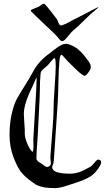

<svg xmlns="http://www.w3.org/2000/svg" viewBox="-20 -1017 578 1011"><path d="M499 -979.5Q499 -977.5 490.2 -970.7Q457 -944.3 422.9 -909.7Q388.7 -875 364.3 -855.5Q356.4 -848.6 345.2 -834.5Q334 -820.3 324.7 -810.5Q315.4 -800.8 307.6 -800.8Q300.8 -800.8 294.9 -807.6Q280.3 -826.2 269 -837.4Q257.8 -848.6 241.2 -863.8Q224.6 -878.9 216.8 -886.7Q152.3 -949.2 145.5 -955.1Q142.6 -958 142.6 -960.9Q142.6 -964.8 149.4 -967.8Q156.2 -970.7 166.5 -974.6Q176.8 -978.5 181.6 -980.5Q184.6 -981.4 194.8 -989.3Q205.1 -997.1 210 -997.1Q213.9 -997.1 216.8 -994.1Q229.5 -981.4 249.5 -955.1Q269.5 -928.7 277.3 -918.9Q281.2 -915 284.7 -905.3Q288.1 -895.5 292 -889.2Q295.9 -882.8 301.8 -882.8Q304.7 -882.8 306.6 -883.8Q331.1 -892.6 342.8 -899.9Q354.5 -907.2 361.3 -910.2Q377 -918 411.1 -935.5Q445.3 -953.1 470.2 -966.3Q495.1 -979.5 499 -979.5ZM155.3 -281.2Q155.3 -293 164.1 -429.7Q172.9 -566.4 172.9 -602.5Q172.9 -607.4 171.9 -607.4Q170.9 -607.4 167.5 -599.6Q164.1 -591.8 159.2 -580.1Q154.3 -568.4 152.3 -564.5Q105.5 -470.7 105.5 -417Q105.5 -403.3 107.9 -372.6Q110.4 -341.8 110.4 -335V-315.4Q110.4 -295.9 119.1 -272Q127.9 -248 137.7 -232.9Q147.5 -217.8 151.4 -217.8Q156.2 -217.8 156.2 -248Q156.2 -253.9 155.8 -264.6Q155.3 -275.4 155.3 -281.2ZM228.5 -137.7Q234.4 -137.7 241.2 -143.1Q248 -148.4 248 -158.2Q248 -162.1 246.6 -171.4Q245.1 -180.7 245.1 -185.5V-189.5Q261.7 -396.5 261.7 -425.8Q261.7 -476.6 267.6 -556.6Q273.4 -636.7 273.4 -666Q273.4 -710.9 267.6 -710.9Q263.7 -710.9 256.8 -703.1Q250 -695.3 240.7 -684.1Q231.4 -672.9 226.6 -668.9Q220.7 -664.1 212.9 -657.7Q205.1 -651.4 203.1 -648.9Q201.2 -646.5 197.3 -641.1Q193.4 -635.7 193.4 -626Q193.4 -616.2 191.9 -603.5Q190.4 -590.8 190.4 -564.9Q190.4 -539.1 189 -509.3Q187.5 -479.5 185.1 -428.2Q182.6 -377 179.7 -321.3Q178.7 -301.8 176.8 -274.4Q174.8 -247.1 173.3 -225.6Q171.9 -204.1 171.9 -182.6Q171.9 -177.7 174.8 -173.3Q177.7 -168.9 179.7 -167.5Q181.6 -166 188.5 -161.6Q195.3 -157.2 197.3 -156.2Q200.2 -154.3 207 -148.9Q213.9 -143.6 218.8 -140.6Q223.6 -137.7 228.5 -137.7ZM262.7 -165Q262.7 -160.2 258.8 -150.9Q254.9 -141.6 254.9 -136.7Q254.9 -102.5 348.6 -102.5Q355.5 -102.5 361.8 -103Q368.2 -103.5 373.5 -104.5Q378.9 -105.5 385.7 -107.4Q392.6 -109.4 396.5 -110.4Q400.4 -111.3 407.7 -114.7Q415 -118.2 418 -119.1Q420.9 -120.1 428.7 -124.5Q436.5 -128.9 438 -129.4Q439.5 -129.9 448.2 -134.8Q457 -139.6 458 -140.6Q464.8 -144.5 477.5 -160.6Q490.2 -176.8 498 -176.8Q502 -176.8 507.3 -173.3Q512.7 -169.9 512.7 -162.1Q512.7 -151.4 497.1 -128.9Q485.4 -112.3 472.7 -100.6Q460 -88.9 442.4 -80.1Q424.8 -71.3 414.1 -66.9Q403.3 -62.5 377.4 -54.2Q351.6 -45.9 340.8 -42Q293.9 -26.4 272.5 -26.4Q230.5 -26.4 206.5 -31.7Q182.6 -37.1 171.4 -43.5Q160.2 -49.8 130.9 -72.3Q99.6 -96.7 83 -122.6Q66.4 -148.4 49.8 -192.4Q30.3 -246.1 30.3 -305.7Q30.3 -369.1 42 -418.5Q53.7 -467.8 66.9 -492.7Q80.1 -517.6 109.4 -564Q138.7 -610.4 155.3 -641.6Q168.9 -667 187.5 -688Q206.1 -709 217.8 -718.3Q229.5 -727.5 262.7 -752.9Q265.6 -754.9 275.9 -762.7Q286.1 -770.5 289.6 -772.5Q293 -774.4 300.8 -778.8Q308.6 -783.2 314.5 -784.7Q320.3 -786.1 327.1 -786.1Q345.7 -786.1 377 -767.6Q405.3 -750 433.6 -710.9Q434.6 -709 440.4 -702.1Q446.3 -695.3 447.8 -692.4Q449.2 -689.5 452.6 -684.1Q456.1 -678.7 457 -673.3Q458 -668 458 -662.1Q458 -651.4 443.4 -632.8Q429.7 -614.3 421.9 -618.2Q400.4 -630.9 375 -656.7Q349.6 -682.6 340.8 -690.4Q335.9 -694.3 327.6 -704.6Q319.3 -714.8 312.5 -721.7Q305.7 -728.5 302.7 -728.5Q295.9 -728.5 292.5 -691.9Q289.1 -655.3 287.6 -584Q286.1 -512.7 284.2 -483.4L278.3 -392.6Q274.4 -336.9 271.5 -292Q268.6 -247.1 267.1 -225.1Q265.6 -203.1 264.6 -188.5Q263.7 -173.8 263.2 -169.9Q262.7 -166 262.7 -165Z"/></svg>

Font: Isabella
Style: Medium
Weight: 500
Designer: John Stracke
Version: Version 001.202